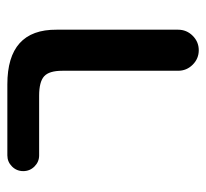

<svg xmlns="http://www.w3.org/2000/svg" viewBox="-39 -546 563 525"><g transform="rotate(-90 242.5 -283.5)"><path d="M80.1 -458Q62.5 -458 49.8 -470.7Q37.1 -483.4 37.1 -501.5Q37.1 -519.5 49.8 -532.2Q62.5 -544.9 80.1 -544.9H274.4Q424.8 -544.9 423.8 -410.2V-78.1Q423.8 -54.7 407.2 -38.1Q390.6 -21.5 367.7 -21.5Q344.7 -21.5 328.1 -38.1Q311.5 -54.7 311.5 -78.1V-394.5Q311.5 -430.7 296.4 -444.3Q281.2 -458 243.2 -458Z"/></g></svg>

Font: Gen Jyuu GothicX Medium
Style: Regular
Weight: 500
Designer: Ryoko NISHIZUKA (kana &amp; ideographs); Paul D. Hunt (Latin, Greek &amp; Cyrillic); Wenlong ZHANG (bopomofo); Sandoll C
Version: Version 1.058.20140828